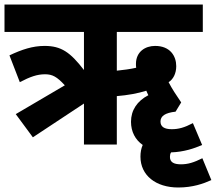

<svg xmlns="http://www.w3.org/2000/svg" viewBox="-20 -642 959 853"><path d="M126 -32 353 -182V0H499V-215C548 -219 592 -227 630 -239C632 -233 636 -226 639 -219C589 -193 562 -152 562 -101C562 -57 581 -21 614 2C607 18 604 35 604 54C604 137 672 191 772 191C836 191 884 174 919 158L879 61C841 80 815 88 784 88C751 88 735 78 735 55C735 48 736 41 740 35C798 33 844 17 878 2L837 -95C799 -75 773 -68 743 -68C710 -68 693 -79 693 -102C693 -126 713 -141 761 -146H760L785 -187C762 -221 745 -246 729 -277C749 -289 763 -315 763 -348C763 -393 736 -438 669 -438C625 -438 584 -412 584 -358C584 -352 584 -347 585 -341C559 -335 528 -331 499 -328V-500H881V-622H0V-500H353V-331C292 -410 252 -438 178 -438C125 -438 77 -422 22 -396L68 -277C114 -301 145 -312 180 -312C213 -312 233 -301 268 -263L50 -135Z"/></svg>

Font: Noto Sans SemiCondensed ExtraBold
Style: Italic
Weight: 800
Width: 4
Italic angle: -12°
Designer: Monotype Design Team
Foundry: Monotype Imaging Inc.
Version: Version 2.013